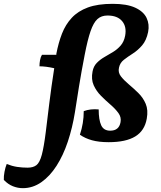

<svg xmlns="http://www.w3.org/2000/svg" viewBox="-170 -734 841 1002"><path d="M49 -448H124V-453Q135 -511 153.5 -558.5Q172 -606 204.5 -641Q237 -676 288.5 -695Q340 -714 418 -714Q492 -714 535.5 -694Q579 -674 595 -640.5Q611 -607 603 -567Q594 -523 571.5 -497Q549 -471 523 -454.5Q497 -438 476.5 -422Q456 -406 451 -381Q445 -356 461 -335.5Q477 -315 502 -294Q527 -273 552 -248.5Q577 -224 590.5 -192Q604 -160 596 -115Q585 -52 536 -22Q487 8 397 8Q346 8 310 -2Q274 -12 247 -31Q257 -61 262 -91.5Q267 -122 267 -154Q302 -167 345 -163Q345 -109 358 -80.5Q371 -52 405 -52Q451 -52 459 -96Q464 -122 448 -144Q432 -166 407 -187.5Q382 -209 357.5 -233.5Q333 -258 319 -289Q305 -320 313 -361Q318 -388 335 -405.5Q352 -423 374.5 -436Q397 -449 419.5 -462.5Q442 -476 459.5 -496Q477 -516 483 -547Q492 -594 467.5 -623.5Q443 -653 391 -653Q359 -653 338.5 -634.5Q318 -616 302.5 -571Q287 -526 272 -448Q255 -361 242.5 -284Q230 -207 221 -148Q208 -67 184 5Q160 77 125 131.5Q90 186 45.5 217Q1 248 -51 248Q-77 248 -102.5 238Q-128 228 -150 205Q-151 186 -146.5 162.5Q-142 139 -135 122Q-107 133 -80.5 137Q-54 141 -26 141Q3 141 20 128Q37 115 48 74.5Q59 34 69 -46Q76 -104 87 -193Q98 -282 113 -378Q91 -383 71.5 -385.5Q52 -388 36 -388Q36 -404 39 -420.5Q42 -437 49 -448Z"/></svg>

Font: Vollkorn
Style: Bold Italic
Weight: 700
Italic angle: -11°
Designer: Friedrich Althausen
Foundry: Friedrich Althausen
Version: Version 5.000; ttfautohint (v1.8.3)